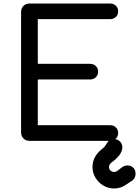

<svg xmlns="http://www.w3.org/2000/svg" viewBox="-20 -801 791 1092"><path d="M148 0Q127 0 113.5 -13.5Q100 -27 100 -48V-733Q100 -754 113.5 -767.5Q127 -781 148 -781H605Q626 -781 639 -768.5Q652 -756 652 -736Q652 -717 639 -704.5Q626 -692 605 -692H195V-438H491Q512 -438 525 -425.5Q538 -413 538 -393Q538 -374 525 -361.5Q512 -349 491 -349H195V-89H605Q626 -89 639 -76.5Q652 -64 652 -45Q652 -25 639 -12.5Q626 0 605 0ZM629 271Q596 271 568 254.5Q540 238 523 210Q506 182 506 149Q506 91 557 49Q569 40 576 31.5Q583 23 587 15Q601 -10 629 -10Q648 -10 661.5 3Q675 16 676 36Q676 58 660 80Q644 102 612 125Q606 130 603 136.5Q600 143 600 149Q600 161 608.5 169Q617 177 629 177Q633 177 637 176Q641 175 644 173L676 149Q689 140 704 140Q725 140 738 153Q751 166 751 187Q751 209 735 224L696 250Q665 271 629 271Z"/></svg>

Font: Comfortaa SemiBold
Style: Regular
Weight: 600
Designer: Johan Aakerlund
Foundry: Johan Aakerlund
Version: Version 3.104; ttfautohint (v1.8.1.43-b0c9)